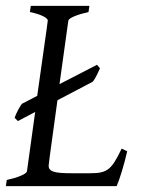

<svg xmlns="http://www.w3.org/2000/svg" viewBox="-20 -635 488 655"><path d="M414 -119 395 -128C360 -55 346 -44 287 -44H225C166 -44 146 -49 146 -70C146 -78 166 -219 176 -293L296 -356C306 -366 321 -402 321 -402L311 -414L183 -348L213 -564C214 -574 246 -586 282 -594L285 -615H85L82 -594C124 -585 143 -573 143 -565C143 -561 143 -564 107 -308L55 -281C51 -277 36 -252 30 -233L41 -222L100 -253L72 -51C71 -41 39 -29 3 -21L0 0H378C388 -23 403 -71 414 -119Z"/></svg>

Font: Temporarium
Style: Italic
Weight: 400
Italic angle: -7°
Version: Version 1.1